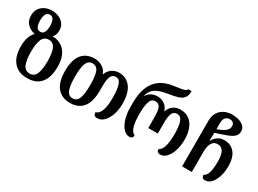

<svg xmlns="http://www.w3.org/2000/svg" viewBox="-38 -1441 2851 2123"><g transform="rotate(30 1387.5 -380.0)"><path d="M310 13Q202 13 140 -56.5Q78 -126 78 -261Q78 -326 94 -372Q110 -418 140 -451V-454Q83 -464 44 -503.5Q5 -543 5 -611Q5 -663 29 -699Q53 -735 93.5 -754Q134 -773 183 -773Q230 -773 270.5 -755Q311 -737 335.5 -703Q360 -669 360 -622Q360 -565 328 -530L329 -527Q338 -529 351 -528Q441 -518 492.5 -450.5Q544 -383 544 -263Q544 -127 484.5 -57Q425 13 310 13ZM183 -504Q217 -504 231.5 -534.5Q246 -565 246 -613Q246 -661 231.5 -691.5Q217 -722 182 -722Q148 -722 133.5 -691.5Q119 -661 119 -613Q119 -565 133.5 -534.5Q148 -504 183 -504ZM312 -45Q370 -45 393.5 -101Q417 -157 417 -263Q417 -367 393 -421.5Q369 -476 311 -476Q253 -476 229 -421.5Q205 -367 205 -263Q205 -157 229 -101Q253 -45 312 -45Z M859 13Q753 13 695 -58Q637 -129 637 -269Q637 -409 693.5 -479Q750 -549 856 -549Q908 -549 953.5 -522Q999 -495 1016 -445H1020Q1038 -495 1078.5 -522Q1119 -549 1168 -549Q1260 -549 1315 -478.5Q1370 -408 1370 -267Q1370 -190 1348 -127.5Q1326 -65 1289 -28Q1252 9 1205 9Q1179 9 1168 -4Q1157 -17 1157 -41Q1200 -49 1221.5 -109Q1243 -169 1243 -269Q1243 -374 1224.5 -432.5Q1206 -491 1159 -491Q1118 -491 1099 -454Q1080 -417 1080 -334V-270Q1080 -127 1023.5 -57Q967 13 859 13ZM860 -45Q916 -45 936.5 -103Q957 -161 957 -269Q957 -383 937 -437Q917 -491 860 -491Q807 -491 785.5 -437Q764 -383 764 -269Q764 -153 785.5 -99Q807 -45 860 -45Z M1615 9Q1573 9 1538.5 -28.5Q1504 -66 1483.5 -131.5Q1463 -197 1463 -281V-338Q1463 -446 1493 -528Q1523 -610 1589.5 -660.5Q1656 -711 1766 -725Q1836 -734 1874 -742.5Q1912 -751 1920 -773H1961Q1961 -715 1938 -685.5Q1915 -656 1870.5 -642Q1826 -628 1759 -618Q1653 -603 1600 -569Q1547 -535 1529 -462H1532Q1555 -500 1591.5 -517.5Q1628 -535 1665 -535Q1716 -535 1755 -508Q1794 -481 1810 -431H1814Q1830 -481 1869 -508Q1908 -535 1961 -535Q2025 -535 2070.5 -502Q2116 -469 2139.5 -409Q2163 -349 2163 -269Q2163 -190 2142.5 -127.5Q2122 -65 2087.5 -28Q2053 9 2009 9Q1987 9 1975.5 -3Q1964 -15 1964 -35Q2001 -50 2018.5 -109Q2036 -168 2036 -269Q2036 -371 2016 -423.5Q1996 -476 1950 -476Q1907 -476 1889.5 -437.5Q1872 -399 1872 -315V-180H1750V-315Q1750 -399 1733.5 -437.5Q1717 -476 1673 -476Q1622 -476 1604.5 -420.5Q1587 -365 1587 -269Q1587 -166 1604.5 -107.5Q1622 -49 1660 -35Q1660 9 1615 9Z M2579 8Q2558 8 2547.5 -5Q2537 -18 2537 -38Q2573 -51 2587.5 -104.5Q2602 -158 2602 -245Q2602 -335 2576 -372.5Q2550 -410 2507 -410Q2458 -410 2434 -369.5Q2410 -329 2410 -260V0H2286V-581Q2286 -643 2311.5 -685.5Q2337 -728 2381.5 -750.5Q2426 -773 2481 -773Q2531 -773 2571 -760Q2611 -747 2635 -722Q2659 -697 2659 -661Q2659 -625 2638 -601Q2617 -577 2581 -560.5Q2545 -544 2500.5 -529.5Q2456 -515 2409 -499V-480Q2409 -444 2406 -400H2411Q2429 -434 2464 -459.5Q2499 -485 2549 -485Q2631 -485 2680 -426.5Q2729 -368 2729 -256Q2729 -186 2710.5 -126Q2692 -66 2658.5 -29Q2625 8 2579 8ZM2409 -546Q2471 -567 2507 -593.5Q2543 -620 2543 -660Q2543 -686 2527.5 -701Q2512 -716 2483 -716Q2453 -716 2431 -694Q2409 -672 2409 -623Z"/></g></svg>

Font: Noto Serif Georgian SemiCondensed SemiBold
Style: Regular
Weight: 600
Width: 4
Designer: Monotype Design Team, Akaki Razmadze
Foundry: Google LLC
Version: Version 2.003; ttfautohint (v1.8.4.7-5d5b)